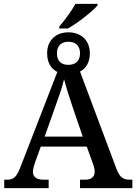

<svg xmlns="http://www.w3.org/2000/svg" viewBox="-20 -978 708 998"><path d="M288 -840V-830H333C386 -859 464 -922 487 -950V-958H372C353 -922 315 -871 288 -840ZM2 0H233V-44H205C171 -44 151 -58 151 -85C151 -98 157 -119 163 -136L192 -216H431L463 -127C469 -112 472 -98 472 -84C472 -58 453 -44 423 -44H396V0H668V-44H655C621 -44 603 -56 587 -96L396 -606C427 -622 447 -654 447 -701C447 -772 398 -810 336 -810C274 -810 225 -772 225 -701C225 -652 246 -620 278 -604L88 -114C67 -57 50 -44 17 -44H2ZM336 -641C301 -641 276 -657 276 -701C276 -744 303 -761 336 -761C368 -761 396 -744 396 -701C396 -658 369 -641 336 -641ZM212 -268 270 -431C289 -484 303 -524 313 -566C324 -524 340 -473 357 -423L410 -268Z"/></svg>

Font: Noto Serif SemiCondensed Medium
Style: Regular
Weight: 500
Width: 4
Designer: Monotype Design Team
Foundry: Monotype Imaging Inc.
Version: Version 2.014